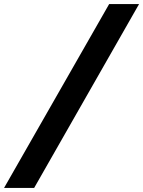

<svg xmlns="http://www.w3.org/2000/svg" viewBox="-171 -880 708 950"><path d="M369.1 -859.9H517.1L-2 49.8H-150.9Z"/></svg>

Font: Sinkin Sans 700 Bold Italic
Style: Bold Italic
Weight: 700
Italic angle: -112°
Designer: Keith Bates
Foundry: K-Type
Version: Sinkin Sans (version 1.0)  by Keith Bates   •   © 2014   www